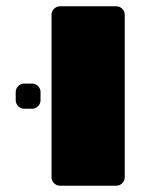

<svg xmlns="http://www.w3.org/2000/svg" viewBox="-20 -591 472 611"><path d="M109 -298V-272Q109 -261 101 -253Q93 -245 82 -245H57Q46 -245 38 -253Q30 -261 30 -272V-298Q30 -309 38 -317Q46 -325 57 -325H82Q93 -325 101 -317Q109 -309 109 -298ZM377 -544V-27Q377 -16 369 -8Q361 0 350 0H171Q160 0 152 -8Q144 -16 144 -27V-544Q144 -555 152 -563Q160 -571 171 -571H350Q361 -571 369 -563Q377 -555 377 -544Z"/></svg>

Font: Rubik One
Style: Regular
Weight: 400
Designer: Hubert and Fischer with Elvire Volk Leonovitch
Foundry: Hubert and Fischer with Elvire Volk Leonovitch
Version: Version 1.001